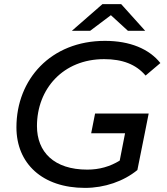

<svg xmlns="http://www.w3.org/2000/svg" viewBox="-20 -907 812 935"><path d="M520 -833 603 -757H687L570 -887H479L330 -757H419ZM443 -354 424 -258H589L563 -125C516 -96 464 -81 405 -81C243 -81 160 -167 160 -293C160 -474 287 -619 487 -619C576 -619 642 -594 689 -539L761 -600C706 -669 613 -708 491 -708C227 -708 60 -520 60 -287C60 -111 186 8 394 8C489 8 582 -24 649 -79L685 -258L704 -354Z"/></svg>

Font: AWKNG-Font Medium
Style: Italic
Weight: 500
Italic angle: -11.3°
Designer: Awakening Church
Foundry: Awakening Church
Version: Version 1.700;PS 001.700;hotconv 1.0.88;makeotf.lib2.5.64775